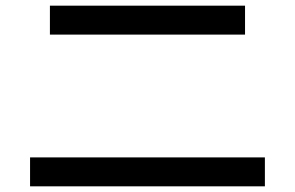

<svg xmlns="http://www.w3.org/2000/svg" viewBox="-20 -716 1040 677"><path d="M844 -594H156V-696H844ZM914 -59H86V-161H914Z"/></svg>

Font: IBM Plex Sans JP Medm
Style: Regular
Weight: 500
Designer: Mike Abbink; Paul van der Laan; Pieter van Rosmalen; Wujin Sim; Yejin Wi; Jinhee Kim; Boomi Park; Yona Kim; Kichan Ma
Foundry: Sandoll Inc.
Version: Version 1.002